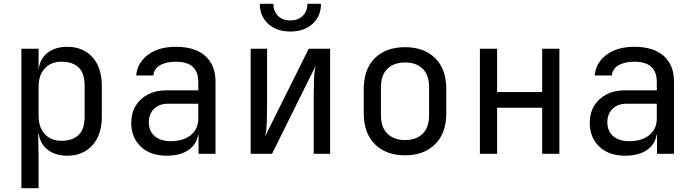

<svg xmlns="http://www.w3.org/2000/svg" viewBox="-20 -805 3640 1005"><path d="M92 180V-550H182V-445H183Q190 -499 230 -529.5Q270 -560 332 -560Q415 -560 464 -505.5Q513 -451 513 -356V-195Q513 -100 464 -45Q415 10 332 10Q270 10 230 -21Q190 -52 183 -105H180L182 20V180ZM302 -68Q359 -68 391 -98Q423 -128 423 -195V-355Q423 -423 391 -452.5Q359 -482 302 -482Q247 -482 214.5 -447Q182 -412 182 -350V-200Q182 -138 214.5 -103Q247 -68 302 -68Z M852 10Q767 10 717 -37.5Q667 -85 667 -162Q667 -213 690 -251Q713 -289 754 -310.5Q795 -332 848 -332H1018V-375Q1018 -482 901 -482Q849 -482 817 -463Q785 -444 783 -410H693Q698 -475 753.5 -517.5Q809 -560 901 -560Q1001 -560 1054.5 -512Q1108 -464 1108 -378V0H1019V-100H1017Q1009 -49 966 -19.5Q923 10 852 10ZM874 -66Q940 -66 979 -98Q1018 -130 1018 -185V-262H858Q814 -262 786.5 -235.5Q759 -209 759 -165Q759 -119 789.5 -92.5Q820 -66 874 -66Z M1292 0V-550H1378V-254Q1378 -211 1376.5 -165Q1375 -119 1367 -90L1596 -550H1708V0H1622V-297Q1622 -341 1623.5 -387Q1625 -433 1633 -462L1404 0ZM1500 -640Q1428 -640 1384 -680Q1340 -720 1340 -785H1411Q1411 -746 1435 -722Q1459 -698 1499 -698Q1540 -698 1564.5 -722Q1589 -746 1589 -785H1660Q1660 -720 1616 -680Q1572 -640 1500 -640Z M2100 8Q2001 8 1942.5 -50Q1884 -108 1884 -212V-338Q1884 -443 1942 -500.5Q2000 -558 2100 -558Q2200 -558 2258 -500.5Q2316 -443 2316 -338V-212Q2316 -108 2257.5 -50Q2199 8 2100 8ZM2100 -72Q2159 -72 2192.5 -105Q2226 -138 2226 -202V-348Q2226 -412 2192.5 -445Q2159 -478 2100 -478Q2042 -478 2008 -445Q1974 -412 1974 -348V-202Q1974 -138 2008 -105Q2042 -72 2100 -72Z M2492 0V-550H2582V-323H2818V-550H2908V0H2818V-241H2582V0Z M3252 10Q3167 10 3117 -37.5Q3067 -85 3067 -162Q3067 -213 3090 -251Q3113 -289 3154 -310.5Q3195 -332 3248 -332H3418V-375Q3418 -482 3301 -482Q3249 -482 3217 -463Q3185 -444 3183 -410H3093Q3098 -475 3153.5 -517.5Q3209 -560 3301 -560Q3401 -560 3454.5 -512Q3508 -464 3508 -378V0H3419V-100H3417Q3409 -49 3366 -19.5Q3323 10 3252 10ZM3274 -66Q3340 -66 3379 -98Q3418 -130 3418 -185V-262H3258Q3214 -262 3186.5 -235.5Q3159 -209 3159 -165Q3159 -119 3189.5 -92.5Q3220 -66 3274 -66Z"/></svg>

Font: JetBrainsMonoNL NFM
Style: Regular
Weight: 400
Monospace: yes
Designer: Philipp Nurullin, Konstantin Bulenkov
Foundry: JetBrains
Version: Version 2.304; ttfautohint (v1.8.4.7-5d5b);Nerd Fonts 3.3.0